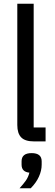

<svg xmlns="http://www.w3.org/2000/svg" viewBox="-20 -760 293 1032"><path d="M162 0Q115 0 94 -21.5Q73 -43 73 -88V-740H161V-75H225V0ZM150 63Q204 63 204 107V125Q204 157 189 190Q174 223 145 252H85Q106 229 119 210.5Q132 192 138 168Q96 164 96 125V107Q96 63 150 63Z"/></svg>

Font: IBM Plex Sans Condensed Text
Style: Regular
Weight: 450
Width: 3
Designer: Mike Abbink, Paul van der Laan, Pieter van Rosmalen
Foundry: Bold Monday
Version: Version 1.1